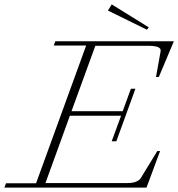

<svg xmlns="http://www.w3.org/2000/svg" viewBox="-55 -850 808 870"><path d="M610.8 -715.3 434.1 -802.2 451.2 -830.1 619.1 -726.1ZM-35.2 0 -27.8 -19.5H108.4L335.4 -643.6H188.5L195.8 -663.1H732.9L664.6 -501H651.9L672.9 -618.2Q674.8 -630.9 660.6 -636.7Q646.5 -642.6 612.8 -642.6H377L269 -346.2H501L538.1 -447.8H558.6L472.2 -210H451.2L493.7 -325.7H261.7L150.9 -20.5H522Q569.3 -20.5 584 -44.9L657.7 -165.5H670.4L608.9 0Z"/></svg>

Font: Elstob ExtraLight
Style: Italic
Weight: 200
Italic angle: -20°
Designer: Peter S. Baker
Version: Version 1.015